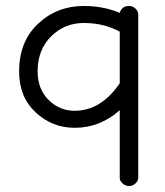

<svg xmlns="http://www.w3.org/2000/svg" viewBox="-20 -425 554 643"><path d="M381 170V-56Q315 3 230 3Q155 3 99.5 -48.5Q44 -100 44 -186Q44 -286 107.5 -345.5Q171 -405 261 -405Q326 -405 381 -382Q388 -405 412 -405Q424 -405 433.5 -396.5Q443 -388 443 -376V170Q443 181 433.5 189.5Q424 198 412 198Q400 198 390.5 189.5Q381 181 381 170ZM230 -54Q318 -54 381 -146V-319Q328 -348 261 -348Q196 -348 151 -303Q106 -258 106 -186Q106 -127 142.5 -90.5Q179 -54 230 -54Z"/></svg>

Font: Hoogli Medium
Style: Regular
Weight: 500
Designer: Anand Singh Naorem
Foundry: Brand New Type
Version: Version 1.00 b007